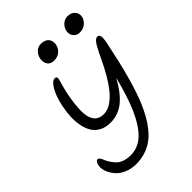

<svg xmlns="http://www.w3.org/2000/svg" viewBox="-265 -1068 1170 1170"><g transform="rotate(-45 320.5 -483.0)"><path d="M524.9 -826.2Q498 -826.2 482.9 -845.7Q467.8 -865.2 473.1 -892.1Q478.5 -916 497.3 -933.1Q516.1 -950.2 540 -950.2Q572.8 -950.2 589.6 -930.4Q606.4 -910.6 601.1 -883.8Q597.7 -864.3 576.9 -845.2Q556.2 -826.2 524.9 -826.2ZM292 -815.9Q262.7 -815.9 249 -835.9Q235.4 -856 241.2 -887.2Q246.6 -911.6 264.2 -928.7Q281.7 -945.8 305.2 -945.8Q342.3 -945.8 358.4 -926.3Q374.5 -906.7 369.1 -877Q363.8 -850.6 343.8 -833.3Q323.7 -815.9 292 -815.9ZM201.2 -16.1Q159.7 -16.1 125.5 -30.5Q91.3 -44.9 71.5 -66.9Q51.8 -88.9 41.3 -112.5Q30.8 -136.2 30.8 -157.2Q30.8 -176.8 37.6 -190.4Q44.4 -204.1 55.2 -204.1Q62 -204.1 68.6 -194.8Q75.2 -185.5 80.6 -171.4Q85.9 -157.2 96.7 -141.1Q107.4 -125 120.8 -110.8Q134.3 -96.7 158.4 -87.4Q182.6 -78.1 213.9 -78.1Q278.8 -78.1 327.4 -123.8Q376 -169.4 417 -262.2Q451.7 -342.3 485.8 -474.1Q435.5 -383.8 384 -344.5Q332.5 -305.2 268.1 -305.2Q228 -305.2 198.5 -320.6Q168.9 -335.9 152.3 -361.8Q135.7 -387.7 128.2 -423.6Q120.6 -459.5 121.8 -499Q123 -538.6 131.8 -582Q146 -651.9 170.7 -694.8Q195.3 -737.8 219.2 -737.8Q237.8 -737.8 231.9 -712.9Q230.5 -706.5 220.2 -670.4Q210 -634.3 205.1 -606.9Q191.9 -535.2 191.2 -482.7Q190.4 -430.2 211.4 -400.6Q232.4 -371.1 275.9 -371.1Q374.5 -371.1 477.1 -569.8Q486.3 -587.4 499.8 -615.7Q513.2 -644 522 -661.6Q530.8 -679.2 541.5 -697.8Q552.2 -716.3 562 -725.1Q571.8 -733.9 581.1 -733.9Q598.6 -733.9 600.1 -711.7Q601.6 -689.5 591.8 -648.9Q540.5 -397.9 484.9 -261.2Q466.3 -217.3 447 -182.4Q427.7 -147.5 402.1 -115.5Q376.5 -83.5 347.7 -62.3Q318.8 -41 281.5 -28.6Q244.1 -16.1 201.2 -16.1Z"/></g></svg>

Font: Shantell Sans Bouncy
Style: Italic
Weight: 300
Italic angle: -11.31°
Designer: Stephen Nixon, Anya Danilova, Shantell Martin
Foundry: Arrow Type
Version: Version 1.006;[9816181b4]